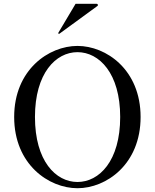

<svg xmlns="http://www.w3.org/2000/svg" viewBox="-20 -982 821 1016"><path d="M295 -804C293 -803 293 -803 292 -803C290 -803 288 -805 288 -806C288 -807 288 -807 289 -809L380 -962H491C495 -962 498 -959 498 -955C498 -953 498 -952 495 -950ZM390 14C542 14 724 -112 724 -363C724 -613 542 -739 390 -739C238 -739 55 -613 55 -363C55 -112 238 14 390 14ZM390 -19C275 -19 165 -130 165 -363C165 -594 275 -706 390 -706C505 -706 616 -594 616 -363C616 -130 505 -19 390 -19Z"/></svg>

Font: Shippori Mincho OTF Medium
Style: Regular
Weight: 500
Designer: FONTDASU
Foundry: FONTDASU / Google Inc. / but / Adobe
Version: Version 3.300;hotconv 1.0.109;makeotfexe 2.5.65596